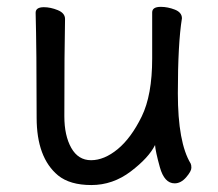

<svg xmlns="http://www.w3.org/2000/svg" viewBox="-20 -511 630 555"><path d="M147.9 -3.9Q85.9 -55.2 85.9 -170.9Q85.9 -368.2 83 -474.1Q83 -490.2 106.9 -490.2Q126 -490.2 147 -481.7Q168 -473.1 168 -456.1Q166 -368.2 166 -174.8Q166 -119.1 186 -83.5Q206.1 -47.9 243.2 -47.9Q281.2 -47.9 320.1 -79.8Q358.9 -111.8 389.4 -173.8Q419.9 -235.8 419.9 -341.8V-475.1Q419.9 -491.2 444.8 -491.2Q464.8 -491.2 485.4 -483.2Q505.9 -475.1 505.9 -458Q494.1 -384.8 494.1 -241.2Q494.1 -99.1 531.2 -38.1Q533.2 -34.2 533.2 -25.9Q533.2 -16.1 518.1 1.5Q502.9 19 484.9 19Q455.1 19 442.1 -27.6Q429.2 -74.2 428.2 -91.8Q410.2 -55.2 358.2 -15.6Q306.2 23.9 244.1 23.9Q182.1 23.9 147.9 -3.9Z"/></svg>

Font: LXGW WenKai GB Screen
Style: Regular
Weight: 400
Designer: LXGW / Fontworks Inc.
Foundry: LXGW / Fontworks Inc.
Version: Version 1.321;February 19, 2024;FontCreator 14.0.0.2901 64-b